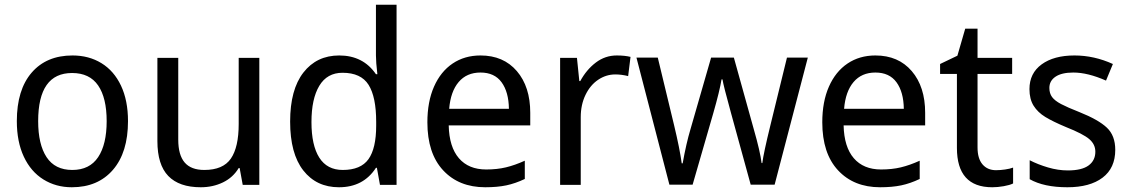

<svg xmlns="http://www.w3.org/2000/svg" viewBox="-20 -780 4767 810"><path d="M283 10Q216 10 163 -23Q110 -56 80.5 -119Q51 -182 51 -269Q51 -401 113.5 -473.5Q176 -546 286 -546Q355 -546 408 -513.5Q461 -481 490.5 -418.5Q520 -356 520 -269Q520 -137 456.5 -63.5Q393 10 283 10ZM285 -63Q358 -63 394 -117Q430 -171 430 -269Q430 -367 394 -419.5Q358 -472 284 -472Q141 -472 141 -269Q141 -171 176.5 -117Q212 -63 285 -63Z M1074 0H1004L991 -71H987Q963 -31 920.5 -10.5Q878 10 827 10Q736 10 690 -37.5Q644 -85 644 -185V-536H732V-191Q732 -126 759 -94.5Q786 -63 842 -63Q921 -63 954 -111Q987 -159 987 -257V-536H1074Z M1204 -267Q1204 -402 1260 -474Q1316 -546 1411 -546Q1512 -546 1566 -467H1572Q1566 -518 1566 -546V-760H1653V0H1583L1570 -72H1566Q1513 10 1410 10Q1315 10 1259.5 -61Q1204 -132 1204 -267ZM1567 -250V-266Q1567 -371 1535 -422Q1503 -473 1425 -473Q1360 -473 1327 -418Q1294 -363 1294 -265Q1294 -167 1327 -115Q1360 -63 1426 -63Q1502 -63 1534.5 -108.5Q1567 -154 1567 -250Z M2217 -304V-251H1873Q1875 -160 1916 -112.5Q1957 -65 2031 -65Q2077 -65 2114.5 -74Q2152 -83 2194 -102V-25Q2154 -6 2116 2Q2078 10 2027 10Q1916 10 1849.5 -61.5Q1783 -133 1783 -264Q1783 -351 1811 -414.5Q1839 -478 1889.5 -512Q1940 -546 2007 -546Q2104 -546 2160.5 -480Q2217 -414 2217 -304ZM1875 -321H2127Q2126 -392 2096 -433Q2066 -474 2007 -474Q1949 -474 1915 -434Q1881 -394 1875 -321Z M2640 -540 2630 -459Q2602 -466 2576 -466Q2537 -466 2503.5 -443.5Q2470 -421 2450 -379.5Q2430 -338 2430 -286V0H2343V-536H2414L2424 -438H2428Q2454 -486 2493.5 -516Q2533 -546 2582 -546Q2616 -546 2640 -540Z M3064 -303Q3032 -419 3028 -445H3024Q3016 -396 2989 -302L2902 -1H2804L2665 -537H2755L2824 -251Q2848 -151 2856 -91H2860Q2875 -175 2893 -235L2980 -537H3076L3160 -235Q3187 -141 3193 -92H3196Q3201 -133 3230 -251L3300 -537H3388L3248 -1H3147Z M3883 -304V-251H3539Q3541 -160 3582 -112.5Q3623 -65 3697 -65Q3743 -65 3780.5 -74Q3818 -83 3860 -102V-25Q3820 -6 3782 2Q3744 10 3693 10Q3582 10 3515.5 -61.5Q3449 -133 3449 -264Q3449 -351 3477 -414.5Q3505 -478 3555.5 -512Q3606 -546 3673 -546Q3770 -546 3826.5 -480Q3883 -414 3883 -304ZM3541 -321H3793Q3792 -392 3762 -433Q3732 -474 3673 -474Q3615 -474 3581 -434Q3547 -394 3541 -321Z M4254 -73V-6Q4240 1 4214.5 5.5Q4189 10 4166 10Q4017 10 4017 -156V-468H3946V-510L4019 -545L4052 -659H4104V-536H4250V-468H4104V-158Q4104 -111 4125 -86.5Q4146 -62 4182 -62Q4200 -62 4220.5 -65Q4241 -68 4254 -73Z M4483 10Q4384 10 4324 -24V-104Q4359 -86 4401.5 -73.5Q4444 -61 4485 -61Q4544 -61 4572.5 -82Q4601 -103 4601 -140Q4601 -171 4575.5 -193Q4550 -215 4477 -244Q4422 -267 4390 -286.5Q4358 -306 4340.5 -334Q4323 -362 4323 -404Q4323 -471 4374.5 -508.5Q4426 -546 4513 -546Q4596 -546 4675 -510L4646 -440Q4569 -474 4508 -474Q4459 -474 4433 -456.5Q4407 -439 4407 -409Q4407 -386 4418.5 -370.5Q4430 -355 4456.5 -341Q4483 -327 4534 -307Q4614 -275 4649.5 -241.5Q4685 -208 4685 -148Q4685 -71 4631.5 -30.5Q4578 10 4483 10Z"/></svg>

Font: Noto Sans Display
Style: Regular
Weight: 400
Designer: Monotype Design team
Foundry: Monotype Imaging Inc.
Version: Version 1.000